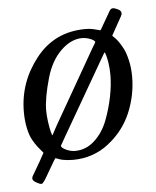

<svg xmlns="http://www.w3.org/2000/svg" viewBox="-46 -538 538 661"><g transform="rotate(-5 223.0 -207.5)"><path d="M32 -169Q32 -271 96.5 -353Q161 -435 268 -435Q282 -435 294 -432.5Q306 -430 312 -428L319 -426Q320 -426 326 -437L356 -489Q361 -498 368 -498Q375 -498 386 -492.5Q397 -487 397 -478Q397 -472 383 -449L358 -404L364 -398Q370 -393 378 -382Q386 -371 394 -355.5Q402 -340 408 -314Q414 -288 414 -258Q414 -193 388.5 -133Q363 -73 309.5 -31.5Q256 10 186 10Q176 10 166.5 9Q157 8 150 6.5Q143 5 138 3Q133 1 130 0L126 -1L119 10L91 58Q77 83 71 83Q65 83 53 76Q41 69 41 62Q41 58 43 54L71 6Q87 -22 87 -23Q87 -24 81.5 -30Q76 -36 68 -46.5Q60 -57 51.5 -72Q43 -87 37.5 -113Q32 -139 32 -169ZM109 -168Q109 -150 112 -128Q115 -106 118.5 -93Q122 -80 123 -80Q131 -96 139 -110L289 -372Q291 -375 293.5 -379Q296 -383 297 -385Q298 -387 298 -388Q298 -390 292.5 -394Q287 -398 276 -401.5Q265 -405 254 -405Q216 -405 181 -371.5Q146 -338 129 -280Q109 -210 109 -168ZM149 -42Q149 -35 165 -27.5Q181 -20 196 -20Q234 -20 263.5 -47Q293 -74 308.5 -114.5Q324 -155 332 -195.5Q340 -236 340 -270Q340 -292 337 -311.5Q334 -331 331 -340Q328 -349 327 -349Q326 -349 322 -342L166 -72Q149 -43 149 -42Z"/></g></svg>

Font: OFL Sorts Mill Goudy TT
Style: Italic
Weight: 500
Italic angle: -6°
Version: Version 003.000